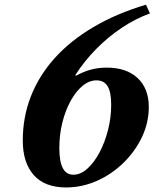

<svg xmlns="http://www.w3.org/2000/svg" viewBox="-20 -792 692 822"><path d="M262.5 10.5Q171.5 10.5 124.5 -42.5Q77.5 -95.5 77.5 -190.5Q77.5 -290.5 112.2 -379.5Q147 -468.5 214.2 -543.2Q281.5 -618 379.8 -676Q478 -734 605 -772L622 -734.5Q561 -712.5 502.5 -673.8Q444 -635 392.8 -583.2Q341.5 -531.5 302.5 -470.5L305 -467.5Q337.5 -485.5 369.2 -494Q401 -502.5 436.5 -502.5Q521.5 -502.5 569.2 -457.8Q617 -413 617 -334Q617 -267 587.8 -205.2Q558.5 -143.5 508.5 -94.8Q458.5 -46 395 -17.8Q331.5 10.5 262.5 10.5ZM294 -44Q325 -44 354 -70Q383 -96 406 -139.2Q429 -182.5 442.5 -235.8Q456 -289 456 -343Q456 -397.5 440.8 -422.8Q425.5 -448 393 -448Q362 -448 333.5 -424.5Q305 -401 282.5 -360.2Q260 -319.5 247 -267.5Q234 -215.5 234 -158.5Q234 -101 248.8 -72.5Q263.5 -44 294 -44Z"/></svg>

Font: Libre Caslon Text
Style: Italic
Weight: 400
Italic angle: -22.583°
Designer: Pablo Impallari, Rodrigo Fuenzalida, Katja Schimmel
Foundry: Pablo Impallari, Rodrigo Fuenzalida
Version: Version 2.000